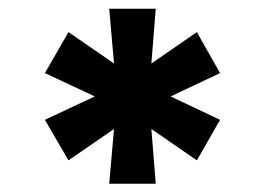

<svg xmlns="http://www.w3.org/2000/svg" viewBox="-20 -748 621 449"><path d="M235.4 -318.4H344.2L334 -446.3L440.4 -373L494.6 -467.8L378.9 -522.5L494.6 -577.1L440.4 -672.9L334 -599.6L344.2 -727.5H235.4L246.6 -599.6L140.1 -672.9L85 -577.1L201.7 -522.5L85 -467.8L140.1 -373L246.6 -446.3Z"/></svg>

Font: Raveo Display Display ExtraBold
Style: Regular
Weight: 800
Designer: Jakub Foglar, Rasmus Andersson (Inter)
Foundry: Jakubfoglar.com
Version: Version 1.100;Glyphs 3.2.3 (3260)